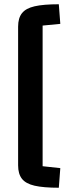

<svg xmlns="http://www.w3.org/2000/svg" viewBox="-20 -763 333 901"><path d="M65 -638Q65 -678 83 -701Q101 -724 142.5 -733.5Q184 -743 256 -743L263 -651L180 -643V17L263 26L256 118Q184 118 142.5 108.5Q101 99 83 76Q65 53 65 13Z"/></svg>

Font: Changa ExtraLight Medium
Style: Regular
Weight: 500
Version: Version 3.002; ttfautohint (v1.8.2)